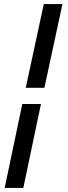

<svg xmlns="http://www.w3.org/2000/svg" viewBox="-20 -720 333 947"><path d="M199 -287H107L196 -700H288ZM3 207 90 -207H182L95 207Z"/></svg>

Font: Red Hat Display Medium
Style: Italic
Weight: 500
Italic angle: -12°
Designer: Pentagram, MCKL
Foundry: Pentagram, MCKL
Version: Version 1.023; ttfautohint (v1.8.3)